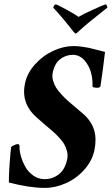

<svg xmlns="http://www.w3.org/2000/svg" viewBox="-20 -870 523 899"><path d="M334 -712.9Q331.1 -712.9 323.2 -722.7Q306.6 -744.6 276.4 -780.8Q246.1 -816.9 229.5 -834Q231.9 -846.7 241.2 -849.6Q250.5 -847.2 289.6 -825.9Q328.6 -804.7 347.7 -791Q371.6 -804.7 417.5 -825.7Q463.4 -846.7 475.6 -849.6Q478.5 -848.1 480.7 -843Q482.9 -837.9 482.4 -834Q384.3 -757.3 347.7 -722.7Q337.9 -712.9 334 -712.9ZM324.2 -654.3Q343.3 -654.3 363.8 -651.4Q384.3 -648.4 397 -645.8Q409.7 -643.1 435.3 -636.2Q460.9 -629.4 471.7 -627Q463.9 -556.2 450.2 -464.8Q444.3 -459 438.5 -459Q413.1 -459 413.1 -465.8Q414.6 -496.1 406.5 -528.6Q398.4 -561 375.7 -587.2Q353 -613.3 320.3 -613.3Q289.1 -613.3 262.2 -593.3Q235.4 -573.2 226.6 -528.3Q223.1 -510.7 228.5 -492.2Q233.9 -473.6 242.9 -459.2Q252 -444.8 269 -426.5Q286.1 -408.2 297.6 -398.2Q309.1 -388.2 328.1 -372.1Q369.1 -337.9 377.4 -330.1Q425.8 -282.2 427.2 -219.7Q427.7 -196.8 422.9 -170.9Q413.1 -119.1 376 -76.9Q338.9 -34.7 289.3 -12.5Q239.7 9.8 189.5 9.8Q117.7 9.8 21.5 -15.6Q21 -44.9 24.9 -101.3Q28.8 -157.7 32.2 -181.6Q35.6 -185.5 46.6 -190.4Q57.6 -195.3 61.5 -195.3Q71.3 -195.3 71.3 -187.5Q70.3 -166.5 77.4 -140.6Q84.5 -114.7 98.1 -89.8Q111.8 -64.9 135.7 -48.1Q159.7 -31.2 188.5 -31.2Q226.6 -31.2 255.9 -54.2Q285.2 -77.1 294.9 -126Q298.3 -144 293.5 -162.8Q288.6 -181.6 280.3 -195.6Q272 -209.5 256.1 -226.6Q240.2 -243.7 230 -252.4Q219.7 -261.2 203.1 -275.4Q194.8 -282.2 191.4 -285.2Q146.5 -323.2 131.8 -339.8Q86.4 -391.6 93.8 -460Q94.7 -468.8 96.7 -477.5Q106 -525.9 142.8 -567.4Q179.7 -608.9 228.5 -631.6Q277.3 -654.3 324.2 -654.3Z"/></svg>

Font: Amiri
Style: Bold Slanted
Weight: 700
Italic angle: 9°
Designer: Khaled Hosny
Version: Version 000.107